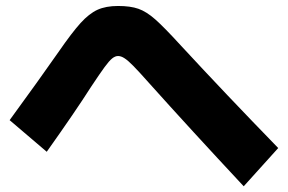

<svg xmlns="http://www.w3.org/2000/svg" viewBox="-20 -657 978 652"><path d="M484.4 -377Q450.7 -415 432.6 -433.3Q414.6 -451.7 402.8 -459.2Q391.1 -466.8 380.9 -466.8Q371.1 -466.8 360.8 -458.5Q350.6 -450.2 335.2 -429.2Q319.8 -408.2 290 -363.3Q234.9 -276.9 138.7 -141.6L12.7 -249Q113.3 -386.7 178.7 -480.5Q224.6 -546.9 253.7 -578.9Q282.7 -610.8 311 -623.8Q339.4 -636.7 380.9 -636.7Q422.9 -636.7 450 -627.2Q477.1 -617.7 507.1 -591.3Q537.1 -564.9 592.8 -503.9Q747.6 -336.4 924.8 -154.3L807.6 -24.4Q628.4 -216.3 484.4 -377Z"/></svg>

Font: Pretendard JP Black
Style: Regular
Weight: 900
Designer: Base glyphs from Inter by Rasmus Andersson; Hangeul glyphs from Noto Sans CJK(Source Han Sans) by Jang Soo-young and Kan
Foundry: Kil Hyung-jin
Version: Version 1.309